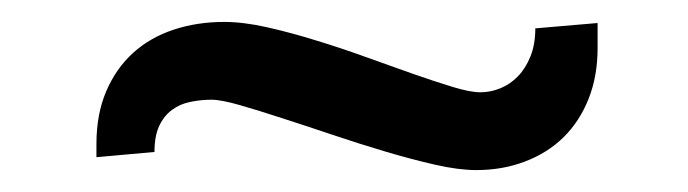

<svg xmlns="http://www.w3.org/2000/svg" viewBox="-20 -400 631 176"><path d="M68.4 -268.1Q68.4 -295.4 77.4 -316.4Q86.4 -337.4 102.1 -351.6Q117.7 -365.7 139.2 -372.8Q160.6 -379.9 185.5 -379.9Q203.1 -379.9 224.9 -375Q246.6 -370.1 269.5 -363Q292.5 -356 315.4 -347.7Q338.4 -339.4 358.6 -332.3Q378.9 -325.2 395 -320.3Q411.1 -315.4 420.4 -315.4Q429.7 -315.4 438.7 -319.1Q447.8 -322.8 454.8 -330.1Q461.9 -337.4 466.3 -348.4Q470.7 -359.4 470.7 -374L527.8 -378.9V-356Q527.8 -330.1 519.5 -309.3Q511.2 -288.6 496.6 -274.2Q481.9 -259.8 461.4 -252Q440.9 -244.1 416.5 -244.1Q400.4 -244.1 378.9 -249Q357.4 -253.9 333.5 -261Q309.6 -268.1 284.9 -276.4Q260.3 -284.7 238.5 -291.7Q216.8 -298.8 199.7 -303.7Q182.6 -308.6 173.8 -308.6Q164.1 -308.6 154.5 -306.6Q145 -304.7 137.7 -299.3Q130.4 -293.9 126 -284.7Q121.6 -275.4 121.6 -260.7L68.4 -255.9Z"/></svg>

Font: Noticia Text
Style: Regular
Weight: 400
Designer: JM Sole
Foundry: JM Sole
Version: Version 1.003